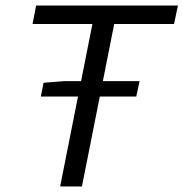

<svg xmlns="http://www.w3.org/2000/svg" viewBox="-20 -676 665 696"><path d="M128 -326C128 -326 474 -326 474 -326L486 -382H214L138 -376L128 -326ZM198 0H277L394 -589H611L625 -656H111L98 -589H315L198 0Z"/></svg>

Font: Source Code Variable
Style: Italic
Weight: 400
Italic angle: -11°
Monospace: yes
Designer: Paul D. Hunt, Teo Tuominen
Foundry: Adobe Systems Incorporated
Version: Version 1.005;PS 1.0;hotconv 16.6.54;makeotf.lib2.5.65590